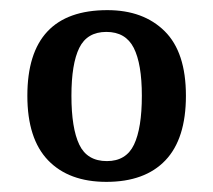

<svg xmlns="http://www.w3.org/2000/svg" viewBox="-20 -739 420 379"><path d="M190 -380Q116 -380 75 -422.5Q34 -465 34 -550Q34 -719 192 -719Q263 -719 305 -677.5Q347 -636 347 -550Q347 -465 306.5 -422.5Q266 -380 190 -380ZM191 -421Q229 -421 244.5 -453.5Q260 -486 260 -550Q260 -613 244 -644.5Q228 -676 190 -676Q152 -676 136.5 -644.5Q121 -613 121 -550Q121 -486 136.5 -453.5Q152 -421 191 -421Z"/></svg>

Font: Noto Serif Georgian SemiCondensed Medium
Style: Regular
Weight: 500
Width: 4
Designer: Monotype Design Team, Akaki Razmadze
Foundry: Google LLC
Version: Version 2.003; ttfautohint (v1.8.4.7-5d5b)